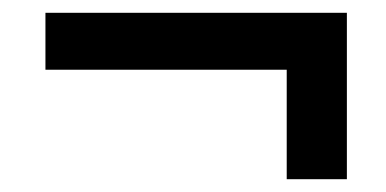

<svg xmlns="http://www.w3.org/2000/svg" viewBox="-20 -423 603 300"><path d="M51 -314V-403H522V-143H428V-354L460 -314Z"/></svg>

Font: Source Serif 4
Style: Bold Italic
Weight: 700
Italic angle: -12°
Designer: Frank Grießhammer
Foundry: Adobe Systems Incorporated
Version: Version 4.004;hotconv 1.0.116;makeotfexe 2.5.65601